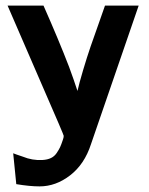

<svg xmlns="http://www.w3.org/2000/svg" viewBox="-20 -492 532 684"><path d="M7 -472H135Q189 -350 226 -254Q243 -208 256 -168Q262 -195 276 -242Q290 -289 303 -327Q316 -365 333.5 -413.5Q351 -462 354 -472H474L304 22Q281 93 230 132.5Q179 172 121 172Q86 172 38 164L27 54Q31 56 61 66Q95 80 131 78Q149 77 161.5 71Q174 65 182 53Q190 41 194 32.5Q198 24 204 6Q207 -2 207 -8Q204 -17 197 -33Q190 -49 189 -52Z"/></svg>

Font: Coval
Style: ExtraBold
Weight: 800
Foundry: Context Ltd
Version: Version 001.000